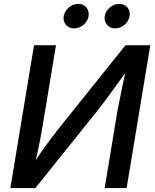

<svg xmlns="http://www.w3.org/2000/svg" viewBox="-20 -958 787 978"><path d="M625 0H513.2L577.6 -389.2Q581.5 -410.2 588.4 -444.8Q595.2 -479.5 605 -526.1Q614.7 -572.8 626.5 -627.9L643.1 -621.6Q601.1 -563 570.8 -520.8Q540.5 -478.5 516.8 -446.8Q493.2 -415 470.7 -387.2L160.2 0H32.7L153.3 -727.5H265.1L195.8 -309.1Q191.9 -284.7 185.1 -249.5Q178.2 -214.4 169.7 -174.8Q161.1 -135.3 151.4 -97.2L138.7 -105Q163.6 -146 188.5 -181.6Q213.4 -217.3 235.1 -246.1Q256.8 -274.9 272 -294.4L619.1 -727.5H745.6ZM566.4 -813.5Q540.5 -813.5 524.9 -831.8Q509.3 -850.1 513.7 -876Q518.1 -901.9 539.6 -919.9Q561 -938 587.4 -938Q613.8 -938 629.2 -919.9Q644.5 -901.9 640.1 -876Q635.7 -850.1 614.3 -831.8Q592.8 -813.5 566.4 -813.5ZM357.4 -813.5Q331.1 -813.5 315.7 -831.8Q300.3 -850.1 304.7 -876Q309.1 -901.9 330.6 -919.9Q352.1 -938 378.4 -938Q404.8 -938 419.9 -919.9Q435.1 -901.9 431.2 -876Q426.8 -850.1 405.3 -831.8Q383.8 -813.5 357.4 -813.5Z"/></svg>

Font: Inter 18pt Medium
Style: Italic
Weight: 500
Italic angle: -9.3988°
Designer: Rasmus Andersson
Foundry: rsms
Version: Version 4.001;git-66647c0bb